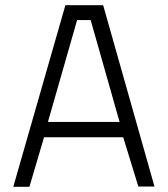

<svg xmlns="http://www.w3.org/2000/svg" viewBox="-20 -717 644 737"><path d="M31 0H93L149 -190H453L511 -1H573L376 -697H231ZM276 -640H328L439 -249H164Z"/></svg>

Font: TitilliumText22L
Style: 250 wt
Weight: 300
Designer: Campivisivi
Foundry: Campivisivi
Version: 1.000